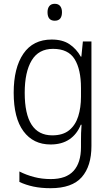

<svg xmlns="http://www.w3.org/2000/svg" viewBox="-20 -750 581 1010"><path d="M252 -542Q309 -542 345.5 -517.5Q382 -493 405 -452H408L416 -532H461V18Q461 124 410 182Q359 240 246 240Q196 240 156 231.5Q116 223 82 207V152Q117 170 158.5 181Q200 192 247 192Q328 192 367 149Q406 106 406 24V-8Q406 -28 406.5 -49.5Q407 -71 409 -94H405Q385 -44 345 -17Q305 10 246 10Q155 10 103.5 -59.5Q52 -129 52 -262Q52 -393 103 -467.5Q154 -542 252 -542ZM259 -493Q183 -493 146.5 -432Q110 -371 110 -262Q110 -38 255 -38Q311 -38 344 -65Q377 -92 391.5 -138Q406 -184 406 -241V-287Q406 -385 372.5 -439Q339 -493 259 -493ZM268 -730Q287 -730 296.5 -718Q306 -706 306 -686Q306 -641 268 -641Q230 -641 230 -686Q230 -706 239.5 -718Q249 -730 268 -730Z"/></svg>

Font: Noto Sans Lao UI SemCond Light
Style: Regular
Weight: 300
Width: 4
Designer: Monotype Design Team
Foundry: Monotype Imaging Inc.
Version: Version 2.000; ttfautohint (v1.8.4.7-5d5b)